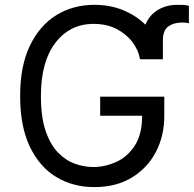

<svg xmlns="http://www.w3.org/2000/svg" viewBox="-20 -757 794 787"><path d="M653.4 -360.8V-281.2Q653.4 -200.3 619 -134.2Q584.5 -68.2 520.2 -29.1Q456 9.9 366.5 9.9Q279.1 9.9 210.4 -31.6Q141.7 -73.2 102.1 -156.2Q62.5 -239.3 62.5 -363.6Q62.5 -486.5 102.5 -569.6Q142.4 -652.7 211.1 -695Q279.8 -737.2 366.5 -737.2Q432.2 -737.2 485.4 -715Q538.7 -692.8 576 -655.9Q592.3 -695.3 627.1 -716.3Q661.9 -737.2 706 -737.2Q718.8 -737.2 731.7 -736.7Q744.7 -736.2 754.3 -733V-661.9Q748.9 -663 741.8 -663.9Q734.7 -664.8 727.3 -664.8Q693.2 -664.8 670.5 -649.1Q647.7 -633.5 647.7 -590.9V-514.2H554Q548.3 -549.7 524 -582.9Q499.6 -616.1 459 -637.6Q418.3 -659.1 363.6 -659.1Q266.7 -659.1 207.2 -581.7Q147.7 -504.3 147.7 -363.6Q147.7 -276.3 167.3 -219.6Q186.8 -163 218.8 -130.7Q250.7 -98.4 288.4 -85.4Q326 -72.4 362.2 -72.4Q409.8 -72.4 456 -93Q502.1 -113.6 532.3 -159.8Q562.5 -206 562.5 -282.7H390.6V-360.8Z"/></svg>

Font: Inter UI
Style: Regular
Weight: 400
Designer: Rasmus Andersson
Foundry: rsms
Version: Version 2.2